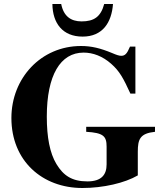

<svg xmlns="http://www.w3.org/2000/svg" viewBox="-20 -921 818 960"><path d="M501 -901C484 -837 450 -814 388 -814C334 -814 298 -840 286 -901H242C243 -805 293 -738 393 -738C492 -738 538 -807 545 -901ZM755 -287H411V-262C497 -257 513 -240 513 -188V-99C513 -48 488 -14 417 -14C340 -14 297 -43 262 -101C229 -156 214 -235 214 -338C214 -545 282 -658 398 -658C445 -658 493 -640 536 -602C579 -564 597 -529 632 -453H657V-688H630C615 -652 605 -642 586 -642C576 -642 563 -646 540 -656C482 -680 437 -691 385 -691C185 -691 37 -530 37 -331C37 -117 191 19 392 19C496 19 604 -6 669 -44V-162C669 -225 680 -254 755 -262Z"/></svg>

Font: XITS Math
Style: Bold
Weight: 700
Designer: MicroPress Inc., with final additions and corrections provided by Coen Hoffman, Elsevier (retired)
Version: Version 1.105